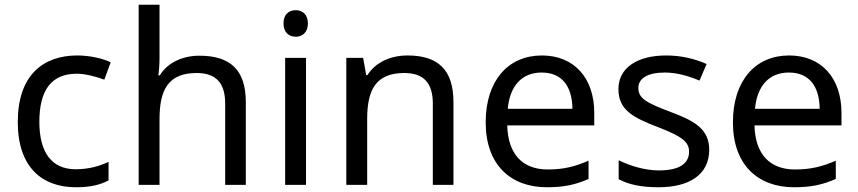

<svg xmlns="http://www.w3.org/2000/svg" viewBox="-20 -780 3621 810"><path d="M300 10C361 10 402 0 438 -19V-97C401 -80 357 -66 299 -66C198 -66 146 -137 146 -266C146 -400 197 -469 304 -469C341 -469 388 -456 420 -444L447 -517C415 -533 360 -546 306 -546C162 -546 55 -463 55 -265C55 -75 157 10 300 10Z M653 -537V-760H565V0H653V-277C653 -402 690 -472 810 -472C892 -472 930 -429 930 -343V0H1017V-349C1017 -486 951 -545 821 -545C752 -545 688 -517 654 -462H648C651 -483 653 -511 653 -537Z M1228 -737C1199 -737 1176 -720 1176 -681C1176 -643 1199 -625 1228 -625C1255 -625 1279 -643 1279 -681C1279 -720 1255 -737 1228 -737ZM1271 -536H1183V0H1271Z M1699 -546C1631 -546 1565 -519 1530 -463H1525L1512 -536H1441V0H1529V-278C1529 -403 1567 -472 1686 -472C1768 -472 1806 -429 1806 -343V0H1893V-349C1893 -487 1827 -546 1699 -546Z M2266 -546C2124 -546 2029 -440 2029 -264C2029 -85 2134 10 2287 10C2360 10 2408 -1 2463 -25V-102C2407 -78 2359 -65 2291 -65C2184 -65 2123 -130 2120 -251H2487V-304C2487 -450 2403 -546 2266 -546ZM2265 -474C2354 -474 2394 -412 2395 -321H2122C2131 -417 2181 -474 2265 -474Z M2972 -148C2972 -234 2913 -269 2811 -307C2708 -346 2673 -364 2673 -409C2673 -449 2712 -474 2784 -474C2836 -474 2886 -459 2931 -440L2961 -510C2911 -532 2855 -546 2790 -546C2670 -546 2589 -495 2589 -404C2589 -316 2651 -284 2755 -244C2860 -204 2887 -180 2887 -140C2887 -92 2849 -61 2760 -61C2697 -61 2632 -83 2590 -104V-24C2631 -2 2683 10 2758 10C2889 10 2972 -44 2972 -148Z M3309 -546C3167 -546 3072 -440 3072 -264C3072 -85 3177 10 3330 10C3403 10 3451 -1 3506 -25V-102C3450 -78 3402 -65 3334 -65C3227 -65 3166 -130 3163 -251H3530V-304C3530 -450 3446 -546 3309 -546ZM3308 -474C3397 -474 3437 -412 3438 -321H3165C3174 -417 3224 -474 3308 -474Z"/></svg>

Font: Noto Sans Osage
Style: Regular
Weight: 400
Designer: Monotype Design Team
Foundry: Monotype Imaging Inc.
Version: Version 2.002